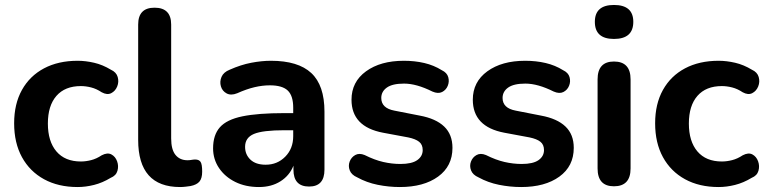

<svg xmlns="http://www.w3.org/2000/svg" viewBox="-20 -744 3098 774"><path d="M293 10Q215 10 157.5 -21.5Q100 -53 68.5 -110.5Q37 -168 37 -247Q37 -325 68.5 -381.5Q100 -438 157.5 -468.5Q215 -499 293 -499Q325 -499 359.5 -491Q394 -483 427 -463Q449 -453 454.5 -433.5Q460 -414 452.5 -395.5Q445 -377 428.5 -368.5Q412 -360 390 -372Q369 -386 347.5 -391.5Q326 -397 306 -397Q242 -397 207.5 -357.5Q173 -318 173 -246Q173 -174 207.5 -133.5Q242 -93 306 -93Q326 -93 347.5 -98.5Q369 -104 390 -118Q413 -130 429 -121.5Q445 -113 452 -94Q459 -75 453.5 -55.5Q448 -36 426 -27Q393 -7 359 1.5Q325 10 293 10Z M706 10Q537 10 537 -180V-645Q537 -713 603 -713Q670 -713 670 -645V-186Q670 -141 687.5 -119.5Q705 -98 736 -98Q744 -98 752 -99.5Q760 -101 767 -101Q782 -101 788.5 -91.5Q795 -82 795 -52Q795 -25 784 -12Q773 1 748 6Q741 7 729 8.5Q717 10 706 10Z M1024 10Q970 10 928.5 -10.5Q887 -31 863 -66.5Q839 -102 839 -146Q839 -200 866.5 -231Q894 -262 957 -275Q1020 -288 1126 -288H1162V-310Q1162 -358 1140 -379Q1118 -400 1068 -400Q1038 -400 1006 -392.5Q974 -385 936 -368Q911 -358 893.5 -367.5Q876 -377 870.5 -396Q865 -415 873 -434Q881 -453 906 -463Q951 -483 993 -491Q1035 -499 1072 -499Q1182 -499 1235 -449.5Q1288 -400 1288 -294V-60Q1288 8 1226 8Q1163 8 1163 -60V-76Q1147 -36 1110.5 -13Q1074 10 1024 10ZM1162 -219H1127Q1039 -219 1003.5 -204Q968 -189 968 -152Q968 -121 989.5 -100.5Q1011 -80 1051 -80Q1098 -80 1130 -112.5Q1162 -145 1162 -195Z M1592 10Q1547 10 1502.5 1Q1458 -8 1420 -29Q1397 -39 1390 -57Q1383 -75 1389.5 -92.5Q1396 -110 1412 -119Q1428 -128 1450 -119Q1490 -99 1525 -91Q1560 -83 1594 -83Q1640 -83 1662 -98.5Q1684 -114 1684 -139Q1684 -161 1669.5 -172.5Q1655 -184 1626 -190L1524 -209Q1397 -233 1397 -342Q1397 -414 1455.5 -456.5Q1514 -499 1608 -499Q1652 -499 1690.5 -490Q1729 -481 1761 -461Q1782 -451 1787 -433Q1792 -415 1785 -398Q1778 -381 1762 -373Q1746 -365 1723 -375Q1659 -407 1609 -407Q1562 -407 1539.5 -391Q1517 -375 1517 -349Q1517 -308 1570 -298L1672 -278Q1737 -266 1770.5 -234Q1804 -202 1804 -148Q1804 -74 1746 -32Q1688 10 1592 10Z M2081 10Q2036 10 1991.5 1Q1947 -8 1909 -29Q1886 -39 1879 -57Q1872 -75 1878.5 -92.5Q1885 -110 1901 -119Q1917 -128 1939 -119Q1979 -99 2014 -91Q2049 -83 2083 -83Q2129 -83 2151 -98.5Q2173 -114 2173 -139Q2173 -161 2158.5 -172.5Q2144 -184 2115 -190L2013 -209Q1886 -233 1886 -342Q1886 -414 1944.5 -456.5Q2003 -499 2097 -499Q2141 -499 2179.5 -490Q2218 -481 2250 -461Q2271 -451 2276 -433Q2281 -415 2274 -398Q2267 -381 2251 -373Q2235 -365 2212 -375Q2148 -407 2098 -407Q2051 -407 2028.5 -391Q2006 -375 2006 -349Q2006 -308 2059 -298L2161 -278Q2226 -266 2259.5 -234Q2293 -202 2293 -148Q2293 -74 2235 -32Q2177 10 2081 10Z M2455 7Q2389 7 2389 -65V-424Q2389 -496 2455 -496Q2522 -496 2522 -424V-65Q2522 7 2455 7ZM2455 -587Q2378 -587 2378 -656Q2378 -724 2455 -724Q2533 -724 2533 -656Q2533 -587 2455 -587Z M2877 10Q2799 10 2741.5 -21.5Q2684 -53 2652.5 -110.5Q2621 -168 2621 -247Q2621 -325 2652.5 -381.5Q2684 -438 2741.5 -468.5Q2799 -499 2877 -499Q2909 -499 2943.5 -491Q2978 -483 3011 -463Q3033 -453 3038.5 -433.5Q3044 -414 3036.5 -395.5Q3029 -377 3012.5 -368.5Q2996 -360 2974 -372Q2953 -386 2931.5 -391.5Q2910 -397 2890 -397Q2826 -397 2791.5 -357.5Q2757 -318 2757 -246Q2757 -174 2791.5 -133.5Q2826 -93 2890 -93Q2910 -93 2931.5 -98.5Q2953 -104 2974 -118Q2997 -130 3013 -121.5Q3029 -113 3036 -94Q3043 -75 3037.5 -55.5Q3032 -36 3010 -27Q2977 -7 2943 1.5Q2909 10 2877 10Z"/></svg>

Font: Chiron GoRound TC SB
Style: Regular
Weight: 500
Designer: Ryoko NISHIZUKA 西塚涼子 (kana, bopomofo & ideographs); Paul D. Hunt (Latin, Greek & Cyrillic); Sandoll Communications 산돌커뮤니
Foundry: Adobe
Version: Version 1.000;hotconv 1.1.1;makeotfexe 2.6.0